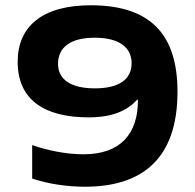

<svg xmlns="http://www.w3.org/2000/svg" viewBox="-20 -699 740 728"><path d="M302 9C517 9 653 -95 653 -351C653 -565 554 -679 324 -679C142 -679 47 -600 47 -465C47 -321 147 -254 317 -254C405 -254 462 -279 500 -321H503C504 -191 436 -114 297 -114C228 -114 155 -130 102 -149V-22C165 -1 236 9 302 9ZM200 -457C200 -520 248 -556 339 -556C431 -556 479 -520 479 -459C479 -398 431 -364 340 -364C249 -364 200 -397 200 -457Z"/></svg>

Font: LT Wave Bold
Style: Regular
Weight: 700
Designer: Daniel Lyons
Version: Version 2.5 (Glyphs App)